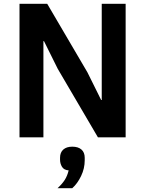

<svg xmlns="http://www.w3.org/2000/svg" viewBox="-20 -718 759 1004"><path d="M282 -358 210 -503H207V0H82V-698H227L437 -340L509 -195H512V-698H637V0H492ZM358 49Q389 49 406 64Q423 79 423 107V120Q423 163 404 202.5Q385 242 358 266H281Q305 244 318.5 223Q332 202 339 173Q314 171 304 154Q294 137 294 117V107Q294 79 311 64Q328 49 358 49Z"/></svg>

Font: IBM Plex Sans SmBld
Style: Regular
Weight: 600
Designer: Mike Abbink, Paul van der Laan, Pieter van Rosmalen
Foundry: Bold Monday
Version: Version 3.005